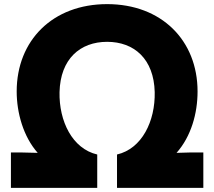

<svg xmlns="http://www.w3.org/2000/svg" viewBox="-20 -848 1040 932"><path d="M548 -98V64H967V-108H908L837 -106C908 -186 939 -298 939 -404C939 -652 764 -828 500 -828C236 -828 61 -652 61 -404C61 -301 93 -185 163 -106L79 -108H33V64H452V-98C331 -126 266 -260 269 -401C273 -562 369 -645 500 -645C631 -645 727 -562 731 -401C734 -260 669 -126 548 -98Z"/></svg>

Font: LINE Seed JP_OTF ExtraBold
Style: Regular
Weight: 800
Designer: LY Corporation & Fontrix & Fontworks
Version: Version 1.013